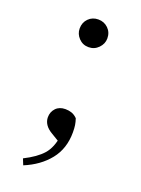

<svg xmlns="http://www.w3.org/2000/svg" viewBox="-132 -565 591 802"><g transform="rotate(20 163.5 -164.0)"><path d="M76 176 65 149Q119 122 146 91.5Q173 61 181 5L193 40L145 11Q124 -1 114 -16Q104 -31 104 -48Q104 -72 119.5 -88.5Q135 -105 162 -105Q177 -105 190 -100.5Q203 -96 215 -84Q220 -69 222 -56Q224 -43 224 -24Q224 48 184 98Q144 148 76 176ZM163 -381Q137 -381 119.5 -399.5Q102 -418 102 -442Q102 -469 119.5 -486.5Q137 -504 163 -504Q189 -504 207 -486.5Q225 -469 225 -442Q225 -418 207 -399.5Q189 -381 163 -381Z"/></g></svg>

Font: Noto Serif SC
Style: Regular
Weight: 400
Designer: Ryoko NISHIZUKA 西塚涼子 (kana & ideographs); Frank Grießhammer (Latin, Greek & Cyrillic); Wenlong ZHANG 张文龙 (bopomofo); San
Foundry: Adobe
Version: Version 2.002-H1;hotconv 1.1.0;makeotfexe 2.6.0